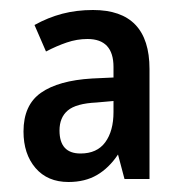

<svg xmlns="http://www.w3.org/2000/svg" viewBox="-20 -742 367 384"><path d="M166 -722Q279 -722 279 -604V-384H229L216 -433Q198 -406 174 -392Q150 -378 117 -378Q75 -378 51 -406Q27 -434 27 -479Q27 -532 62 -556.5Q97 -581 164 -585L207 -587V-608Q207 -664 155 -664Q134 -664 113.5 -657Q93 -650 72 -639L49 -692Q76 -707 104.5 -714.5Q133 -722 166 -722ZM173 -537Q132 -535 115.5 -521Q99 -507 99 -481Q99 -435 141 -435Q174 -435 190.5 -457.5Q207 -480 207 -518V-540Z"/></svg>

Font: Noto Sans Lao UI Cond Med
Style: Regular
Weight: 500
Width: 3
Designer: Monotype Design Team
Foundry: Monotype Imaging Inc.
Version: Version 2.000; ttfautohint (v1.8.4.7-5d5b)